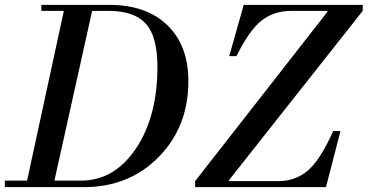

<svg xmlns="http://www.w3.org/2000/svg" viewBox="-34 -774 1520 794"><path d="M745 -438Q745 -250 622.5 -125Q500 0 312 0H-14V-27H78L230 -729H137V-754H416Q571 -754 658 -670Q745 -586 745 -438ZM416 -729H347L191 -27H300Q439 -27 528 -159.5Q617 -292 617 -498Q617 -623 569 -676Q521 -729 416 -729ZM773 0V-25L1320 -725V-729H1171Q1100 -729 1049 -690Q998 -651 944 -542H914L974 -754H1466V-729L913 -29V-25H1117Q1188 -25 1239 -68.5Q1290 -112 1344 -232H1374L1314 0Z"/></svg>

Font: Libre Bodoni
Style: Italic
Weight: 400
Italic angle: -13°
Designer: Pablo Impallari, Rodrigo Fuenzalida
Foundry: Pablo Impallari, Rodrigo Fuenzalida
Version: Version 1.001